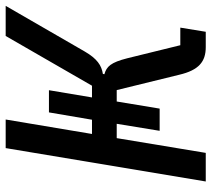

<svg xmlns="http://www.w3.org/2000/svg" viewBox="-54 -684 738 670"><g transform="rotate(-90 315.0 -349.0)"><path d="M193.5 -160.9H271L295.8 -310.7H335.6L389.2 -92.3C405.2 -24.1 435 0 485.4 0H539.1L553.6 -88.8H492.2L446.7 -273.8C432.2 -331 418 -346.2 391 -353.7L392 -359C421.9 -363.6 445.3 -379.3 470.2 -422.2L629.6 -698.2H524.5L350.9 -397H310L335.2 -547.2H257.8L232.2 -397H182.5L233 -698.2H133.2L16.7 0H116.5L168 -310.7H218Z"/></g></svg>

Font: Margiela Mono Italic Medium It
Style: Regular
Weight: 500
Designer: Mike Abbink, Paul van der Laan, Pieter van Rosmalen
Foundry: Bold Monday
Version: Version 2.003 2021